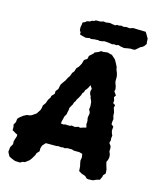

<svg xmlns="http://www.w3.org/2000/svg" viewBox="-155 -935 860 1036"><g transform="rotate(15 274.5 -416.5)"><path d="M57 13 29 12 11 5 -6 -3 -13 -15 -19 -27 -16 -54 -5 -73 -6 -88 -3 -99 4 -121 3 -129 -8 -134 -19 -141 -27 -145V-163L-30 -176L-21 -192L-19 -211L-11 -220L8 -235L25 -244L44 -247L53 -251L75 -266L90 -289L94 -301L96 -316L108 -333L115 -353L125 -368L127 -378L142 -394V-409L154 -424L157 -440L160 -451L171 -467L179 -478L187 -494L196 -507L204 -528L212 -537L219 -558L230 -569L241 -589L247 -611L263 -621L267 -639L288 -658L292 -665L312 -673L324 -681L336 -680L361 -683L374 -679L386 -676L396 -667L408 -656L419 -636L427 -620L430 -605L437 -588L441 -571V-559V-543L444 -531L449 -519L452 -501L449 -490L463 -470L455 -459L461 -441L459 -427L472 -419L469 -403L474 -389L477 -379L478 -360L483 -344L481 -331L480 -315L493 -304L491 -282L495 -267L500 -257L498 -240L499 -230L495 -214L506 -199L508 -185L507 -171L514 -153L515 -139L512 -124L506 -111L510 -95L517 -73L519 -50L507 -36L506 -28L497 -9L479 -4L461 4L436 5L426 3L415 -8L394 -15L377 -25L375 -52L372 -64L369 -82L372 -99L369 -119L351 -124H338H321L309 -128H302H283L270 -124L259 -126L251 -124L232 -126L225 -124H207H197H182H164L148 -106L143 -90V-73L130 -59L126 -47L113 -25L104 -13L82 4L68 6ZM229 -246 241 -249 253 -248H266L274 -252L293 -249L312 -255L321 -252L336 -257L354 -262L349 -279L350 -289V-299L347 -313L348 -323L351 -341L348 -351L342 -362L344 -368L345 -381L344 -391L343 -402L340 -410L333 -425V-431L327 -440L324 -453L325 -462L328 -471L316 -489L310 -475L303 -464L295 -455L292 -444L284 -434L282 -425L273 -408L264 -394L261 -385L254 -375L251 -364L245 -354L238 -341L237 -328L234 -315L232 -303L224 -290L221 -277L217 -262L215 -248ZM225 -729 201 -735 190 -739 191 -750 184 -760 183 -776 186 -792 187 -804 200 -810 208 -817 224 -820 233 -826 247 -829 253 -834H266H278L296 -839L308 -837L330 -840L346 -837L362 -835L370 -840L382 -839L394 -842L407 -839L423 -842L439 -840L451 -843L458 -846L487 -845H495L529 -844L535 -835L542 -823L549 -811L550 -789L552 -783L542 -768L533 -761L521 -755L516 -750L498 -735L484 -734L476 -735L461 -733L439 -729L416 -733L406 -737L394 -733L382 -735L371 -732L361 -734L343 -736L326 -737L317 -734L301 -732L294 -734L272 -733L254 -730L247 -733Z"/></g></svg>

Font: Winky Rough SemiBold
Style: Italic
Weight: 600
Italic angle: -8.97852°
Designer: Simon Atzbach
Foundry: typofactur
Version: Version 1.206; ttfautohint (v1.8.4.7-5d5b)